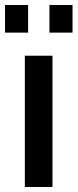

<svg xmlns="http://www.w3.org/2000/svg" viewBox="-33 -745 309 765"><path d="M79 -725H-13V-615H79ZM256 -725H164V-615H256ZM176 -523H66V0H176Z"/></svg>

Font: RT Raleway SemiBold
Style: Regular
Weight: 400
Designer: Matt McInerney, Pablo Impallari, Rodrigo Fuenzalida — Edited by Milan Moffatt in April 2016
Foundry: Matt McInerney, Pablo Impallari, Rodrigo Fuenzalida — Edited by Milan Moffatt in April 2016
Version: Version 3.001